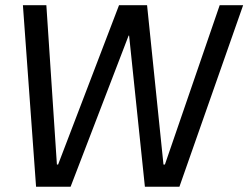

<svg xmlns="http://www.w3.org/2000/svg" viewBox="-20 -720 958 741"><path d="M68.4 -700H158.9L199.6 -84.9H204.2L439.4 -700H547.6L610.9 -84.9H616.4L827.9 -700H918.4L672.4 0.8H539.2L478.3 -582.5H476.3L252.4 0.8H119.2Z"/></svg>

Font: Pathway Extreme 8pt Thin
Style: Italic
Weight: 100
Italic angle: -8°
Designer: Eduardo Rodriguez Tunni
Foundry: Eduardo Rodriguez Tunni
Version: Version 1.000